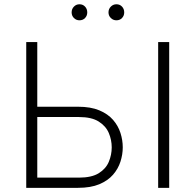

<svg xmlns="http://www.w3.org/2000/svg" viewBox="-20 -902 938 922"><path d="M106 0V-700H159V-389.5H354.5Q415.5 -389.5 456.8 -372.2Q498 -355 522.8 -326.5Q547.5 -298 558.5 -263.5Q569.5 -229 569.5 -194.5Q569.5 -160.5 558.5 -126Q547.5 -91.5 522.8 -63Q498 -34.5 456.8 -17.2Q415.5 0 354.5 0ZM159 -49H359Q420 -49 454.2 -70.2Q488.5 -91.5 502.5 -125Q516.5 -158.5 516.5 -194.5Q516.5 -230 502.5 -263.2Q488.5 -296.5 454.2 -318.2Q420 -340 359 -340H159ZM739.5 0V-700H792.5V0ZM539 -804.5Q523.5 -804.5 512.2 -815.5Q501 -826.5 501 -842.5Q501 -859 512.2 -870.2Q523.5 -881.5 539 -881.5Q555.5 -881.5 566 -870.2Q576.5 -859 576.5 -842.5Q576.5 -826.5 566 -815.5Q555.5 -804.5 539 -804.5ZM361.5 -804.5Q346 -804.5 335 -815.5Q324 -826.5 324 -842.5Q324 -859 335 -870.2Q346 -881.5 361.5 -881.5Q378 -881.5 388.5 -870.2Q399 -859 399 -842.5Q399 -826.5 388.5 -815.5Q378 -804.5 361.5 -804.5Z"/></svg>

Font: Overpass ExtraLight
Style: Regular
Weight: 250
Designer: Delve Withrington, Dave Bailey, Thomas Jockin
Foundry: Delve Fonts LLC
Version: Version 4.000